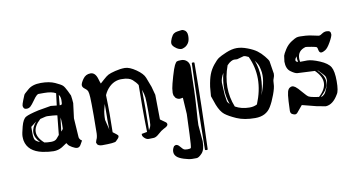

<svg xmlns="http://www.w3.org/2000/svg" viewBox="-77 -794 2205 1185"><g transform="rotate(-10 1026.0 -202.0)"><path d="M305.2 -275.4C302.6 -273.4 298.3 -272.5 292.5 -272.5L293.9 -288.6L298.3 -336.9C305.2 -328.5 308.6 -316.9 308.6 -302.2C308.6 -287.6 307.5 -278.6 305.2 -275.4ZM267.6 -213.9C263.3 -173.8 259.3 -133.6 255.4 -93.3C251.1 -88.4 245.4 -81.5 238 -72.8C230.7 -64 218.8 -59.6 202.1 -59.6C185.5 -59.6 171.4 -60.7 159.7 -63C132 -87.1 118.2 -111.3 118.2 -135.7C118.2 -160.5 132.2 -185.4 160.2 -210.4C177.1 -214.4 187.4 -216.9 191.2 -218C194.9 -219.2 200.1 -219.7 206.8 -219.7C213.5 -219.7 224 -219.1 238.5 -217.8C253 -216.5 262.7 -215.2 267.6 -213.9ZM377 -271.5C377 -274.1 376.3 -282.2 375 -295.9C373.7 -309.6 372.6 -317.5 371.8 -319.8C371 -322.1 366.1 -332.4 357.2 -350.8C348.2 -369.2 340.4 -381.5 333.7 -387.7C327.1 -393.9 312.2 -402.3 289.1 -412.8C266 -423.4 236.7 -428.7 201.2 -428.7C165.7 -428.7 138.3 -420.1 119.1 -402.8C116.2 -400.2 112.9 -397.3 109.1 -394C105.4 -390.8 102.7 -388.4 101.1 -387C99.4 -385.5 97.7 -383.9 95.7 -382.1C93.8 -380.3 92.4 -378.8 91.6 -377.7C90.7 -376.5 89.8 -375.1 88.9 -373.3C87.9 -371.5 83.9 -361.7 76.9 -344C69.9 -326.3 66.4 -314.8 66.4 -309.6C66.4 -304.4 68 -299.3 71 -294.4C74.1 -289.6 80.2 -287.1 89.4 -287.1C98.5 -287.1 106.4 -290.2 113.3 -296.4C120.1 -302.6 128.7 -313.2 139.2 -328.1C149.6 -343.1 157.6 -352.9 163.1 -357.4C168.6 -362 172.5 -364.3 174.8 -364.3H210.9C243.2 -364.3 267.4 -359.4 283.7 -349.6C280.4 -324.5 277.3 -299.5 274.4 -274.4L237.3 -278.3L157.7 -264.6C117 -255.5 90 -247.2 76.7 -239.7C63.3 -232.3 52.7 -213.6 44.9 -183.8C37.1 -154.1 33.2 -134 33.2 -123.5C33.2 -113.1 33.9 -104.2 35.2 -96.7C44.6 -50.1 78.9 -20.5 138.2 -7.8C165.2 -2.6 188.2 0 207.3 0C226.3 0 244.1 -4.9 260.7 -14.6L291 -34.7L292.5 -35.6C293.8 -34.3 296.1 -30.9 299.3 -25.4C302.6 -19.9 310.5 -13.4 323.2 -6.1C335.9 1.2 346 4.9 353.5 4.9H354.5C364.3 4.9 372.2 -1.1 378.4 -13.2L390.6 -34.7L382.8 -40C377 -45.9 373.7 -52.2 373 -59.1L365.2 -178.2ZM273.9 -111.3C277.5 -140.3 280.9 -169.1 284.2 -197.8C286.1 -189.6 287.1 -176.7 287.1 -158.9C287.1 -141.2 286.9 -130.7 286.4 -127.4C285.9 -124.2 281.7 -118.8 273.9 -111.3ZM132.8 -199.7C113 -177.6 103 -155.8 103 -134.3C103 -112.8 113.3 -91.5 133.8 -70.3C119.5 -75.8 109.7 -81.9 104.5 -88.6C99.3 -95.3 96.7 -110 96.7 -132.8V-171.9Z M552.7 -135.7C552.7 -161.1 555.1 -183.1 559.8 -201.7C564.5 -220.2 567.2 -230.5 567.9 -232.4C567.5 -205.1 567.4 -177.7 567.4 -150.4C567.4 -144.9 567.2 -139.3 566.9 -133.8C566.9 -112 567.2 -90.2 567.9 -68.4L566.4 -79.1ZM824.2 -140.1C824.2 -95.5 823.6 -68.2 822.3 -58.1C821 -48 816.7 -37.6 809.6 -26.9L808.6 -25.9C809.9 -76 810.5 -122.2 810.5 -164.3C810.5 -206.5 810.2 -244.5 809.6 -278.3C816.1 -259.8 820.1 -243.2 821.8 -228.8C823.4 -214.3 824.2 -184.7 824.2 -140.1ZM509.8 15.6C560.5 15.6 589 12.9 595.2 7.3C601.4 1.8 606.6 -3.5 610.8 -8.5C615.1 -13.6 617.2 -18.1 617.2 -22.2C617.2 -26.3 613.7 -30.8 606.7 -35.9C599.7 -40.9 592.6 -46.4 585.4 -52.2C586.4 -87.7 586.9 -124.8 586.9 -163.6C586.9 -202.3 586.3 -242.7 585 -284.7C589.8 -295.4 594.9 -304.5 600.1 -312C623.5 -344.9 652.7 -362.6 687.5 -365.2H698.7C728 -365.2 749.4 -359.3 762.9 -347.4C776.4 -335.5 786.9 -323.4 794.4 -311C793.5 -266.1 793 -219.2 793 -170.2C793 -121.2 793.6 -70.1 794.9 -17.1L760.3 -10.7V-4.9V-4.4C760.3 1.5 764.2 8.1 772 15.6C780.1 23.4 788.9 27.3 798.3 27.3H798.8C808.6 27.3 818.5 27 828.6 26.4C838.7 26.4 850.5 20.2 864 7.8C877.5 -4.6 889.4 -13.2 899.7 -18.1C909.9 -22.9 917 -27.2 920.9 -30.8C924.8 -34.3 926.8 -38.2 926.8 -42.5C926.8 -46.7 925 -50.6 921.4 -54.2L886.7 -79.1L884.8 -233.9L870.6 -286.6C862.1 -308.4 854.6 -328.4 847.9 -346.4C841.2 -364.5 824.4 -382.9 797.4 -401.6C770.3 -420.3 747.2 -429.7 728 -429.7C708.8 -429.7 688.5 -427 667 -421.6C645.5 -416.3 630.5 -411.2 621.8 -406.5C613.2 -401.8 602.8 -393.9 590.6 -382.8C578.4 -371.7 570.1 -364.4 565.9 -360.8C563.3 -366.7 559.9 -377 555.7 -391.6C547.5 -419.6 533.4 -433.6 513.4 -433.6C493.4 -433.6 477.5 -425.2 465.8 -408.4C454.1 -391.7 448.2 -379.1 448.2 -370.6C448.2 -362.1 453.1 -354.3 462.9 -347.2C472.7 -340 478.8 -332.8 481.4 -325.7C484 -318.5 485.8 -305.6 486.8 -286.9C487.8 -268.1 488.3 -230.2 488.3 -173.1C488.3 -116 487.9 -78.8 487.1 -61.5C486.2 -44.3 483.4 -31.6 478.5 -23.4L473.6 -7.8V-7.3L477.5 2.9V3.4C482.4 10.9 492.4 15 507.3 15.6Z M1127.9 -595.7C1122.1 -598.3 1117.8 -599.4 1115 -599.1C1112.2 -598.8 1108.6 -598.3 1104 -597.7C1099.4 -597 1093.4 -596.2 1085.9 -595.2C1078.5 -594.2 1071.4 -591.6 1064.7 -587.2C1058 -582.8 1051.8 -574.2 1045.9 -561.5C1040 -548.8 1037.1 -538.2 1037.1 -529.8C1037.1 -521.3 1042.1 -512.7 1052 -503.9C1061.9 -495.1 1070.6 -489.7 1077.9 -487.5C1085.2 -485.4 1090.7 -484.4 1094.5 -484.4C1098.2 -484.4 1104.6 -486.4 1113.5 -490.5C1122.5 -494.5 1130.5 -501.8 1137.7 -512.2C1144.9 -522.6 1148.4 -537.6 1148.4 -557.1C1148.4 -576.7 1141.6 -589.5 1127.9 -595.7ZM1049.3 -186.5 1055.7 -83.5 1050.8 43.5C1048.8 92.6 1046.5 120.6 1043.9 127.4C1041 130.4 1034.2 131.8 1023.4 131.8C1012.7 131.8 1005.1 130.7 1000.7 128.4C996.3 126.1 990.5 120.4 983.2 111.3C975.8 102.2 969.7 96.8 964.8 95.2L963.9 94.7L960.4 93.8C959.5 93.1 958 92.8 956.1 92.8L943.8 98.1L943.4 99.1C936.2 109.9 932.6 120.4 932.6 130.9V132.8C932.6 143.6 936.8 153.3 945.3 162.1C953.8 170.9 968.8 178.6 990.2 185.3C1011.7 192 1028.3 195.3 1040 195.3H1068.4C1077.1 195.3 1088.5 188.1 1102.3 173.6C1116.1 159.1 1123 134.4 1123 99.6V99.1L1114.3 -3.4C1114.3 -19.4 1116.4 -55.3 1120.6 -111.3C1124.8 -167.3 1127.9 -251.1 1129.9 -362.8C1129.9 -379.7 1125.1 -393 1115.5 -402.6C1105.9 -412.2 1093.9 -417 1079.6 -417C1065.3 -417 1056 -415.9 1051.8 -413.8C1047.5 -411.7 1042.5 -405 1036.6 -393.8C1030.8 -382.6 1023 -360.4 1013.4 -327.4C1003.8 -294.4 997.7 -270.2 995.1 -254.9L992.2 -224.1L993.2 -223.1C993.2 -218.9 993.5 -215.2 994.1 -211.9L1003.4 -195.3L1003.9 -194.8C1012 -187.3 1020.8 -183.6 1030.3 -183.6ZM1140.6 -385.7C1133.8 -207.7 1129.6 -28.3 1127.9 152.3C1127.9 155.3 1130.8 156.8 1136.5 157C1142.2 157.1 1145 155.8 1145 152.8C1151.9 -24.9 1155.9 -204.3 1157.2 -385.3C1157.2 -388.5 1154.5 -390.2 1148.9 -390.4C1143.4 -390.5 1140.6 -389 1140.6 -385.7Z M1327.1 -98.1C1319 -106.9 1314.4 -113.1 1313.2 -116.7C1312.1 -120.3 1309.9 -134.9 1306.6 -160.6L1302.7 -236.3C1303.4 -254.9 1309.9 -274.3 1322.3 -294.4C1313.8 -263.2 1309.6 -231 1309.6 -198C1309.6 -165 1315.4 -131.7 1327.1 -98.1ZM1356 -335.9C1365.4 -346 1374.1 -353.1 1382.1 -357.2C1390.1 -361.2 1396.3 -363.3 1400.9 -363.3L1420.4 -362.3L1462.9 -374C1470.4 -374 1480.5 -370.6 1493.2 -363.8C1514.6 -318.2 1525.4 -270.7 1525.4 -221.2C1525.4 -171.7 1514.3 -120.1 1492.2 -66.4C1478.2 -59.2 1463.1 -55.7 1446.8 -55.7H1443.8C1411 -55.7 1381.5 -63 1355.5 -77.6C1339.2 -118 1331.1 -159.7 1331.1 -202.9C1331.1 -246 1339.4 -290.4 1356 -335.9ZM1526.4 -334.5C1529 -331.2 1533.7 -324.1 1540.5 -313C1547.4 -301.9 1552.7 -283.2 1556.6 -256.8L1557.6 -238.3C1557.6 -215.5 1554 -192.1 1546.9 -168.2C1539.7 -144.3 1534 -127.3 1529.8 -117.2C1540.5 -154 1545.9 -190.5 1545.9 -226.8C1545.9 -263.1 1539.4 -299 1526.4 -334.5ZM1429 -430.7C1408.6 -430.7 1386.2 -425.5 1361.8 -415.3C1337.4 -405 1320.5 -396.6 1311 -390.1C1301.6 -383.6 1290 -371.7 1276.1 -354.5C1262.3 -337.2 1251.7 -318.8 1244.4 -299.3C1237.1 -279.8 1231.1 -254.6 1226.6 -223.6L1221.7 -165.5L1241.7 -108.4C1253.7 -78.5 1267.4 -57.4 1282.7 -45.2C1298 -33 1321.3 -19.9 1352.5 -6.1C1383.8 7.7 1422.3 14.6 1468 14.6C1513.8 14.6 1546.9 -2.4 1567.4 -36.6C1578.8 -55.2 1589.8 -78.7 1600.3 -107.2C1610.9 -135.7 1616.2 -157.3 1616.2 -172.1C1616.2 -186.9 1618.2 -198.7 1622.1 -207.5C1626 -216.3 1627.9 -225.6 1627.9 -235.4L1615.2 -315.4C1613 -322.3 1605.6 -333.3 1593 -348.6C1580.5 -363.9 1567.2 -376.8 1553.2 -387.2C1539.2 -397.6 1520.1 -407.5 1495.8 -416.7C1471.6 -426 1449.3 -430.7 1429 -430.7Z M1888.7 -43.9C1921.9 -72.3 1938.5 -100.6 1938.5 -128.9C1938.5 -154.9 1924.5 -181 1896.5 -207H1899.9L1921.4 -185.1C1930.2 -175.9 1936 -168.9 1939 -163.8C1941.9 -158.8 1943.4 -150.8 1943.4 -139.9C1943.4 -129 1939.6 -113.6 1932.1 -93.8C1924.6 -73.9 1917.6 -61 1910.9 -54.9C1904.2 -48.9 1899.5 -45.6 1896.7 -44.9C1894 -44.3 1891.3 -43.9 1888.7 -43.9ZM1784.2 -316.9V-311.5C1784.2 -302.1 1785.5 -291.8 1788.1 -280.8C1778.3 -283 1773.4 -287.2 1773.4 -293.2C1773.4 -299.2 1777 -307.1 1784.2 -316.9ZM1705.1 -296.9C1705.1 -267.3 1713.5 -246.3 1730.2 -233.9C1747 -221.5 1760.4 -214.7 1770.5 -213.4H1771L1880.4 -208C1908.4 -181 1922.4 -154.1 1922.4 -127.4C1922.4 -100.1 1907.6 -72.8 1877.9 -45.4C1872.4 -46.1 1862.3 -47.7 1847.7 -50.3C1833 -52.9 1822.3 -55.8 1815.7 -59.1C1809 -62.3 1797.5 -73.7 1781.2 -93.3C1765 -112.8 1752.9 -125.2 1745.1 -130.6C1737.3 -136 1730.8 -138.7 1725.6 -138.7C1720.4 -138.7 1714.8 -136.7 1709 -132.8C1703.1 -128.9 1698.6 -121.6 1695.3 -110.8C1692.1 -100.1 1689.6 -80.4 1688 -51.8C1686.4 -23.1 1685.5 -3.3 1685.5 7.6C1685.5 18.5 1689.2 25.8 1696.5 29.5C1703.9 33.3 1709.8 35.2 1714.4 35.2C1718.9 35.2 1723.3 33.2 1727.5 29.3L1764.2 -14.6L1851.6 7.8L1908.7 18.6C1939.3 17.3 1965.8 -2.9 1988.3 -42C1997.4 -54.4 2002 -81.4 2002 -123C2002 -164.7 1996.7 -194.4 1986.3 -212.2C1975.9 -229.9 1954.4 -245.6 1921.9 -259.3C1889.3 -272.9 1863.6 -279.8 1844.7 -279.8C1825.8 -279.8 1814.8 -279.6 1811.5 -279.3H1805.9H1800.3C1799 -286.5 1798.3 -293.3 1798.3 -299.8C1798.3 -333 1815.4 -354.2 1849.6 -363.3C1856.4 -363 1868.8 -361.2 1886.7 -357.9C1904.6 -354.7 1914.9 -352.1 1917.5 -350.1C1920.1 -348.1 1922.2 -342.1 1923.8 -332C1925.5 -321.9 1929.4 -315.9 1935.5 -314L1936.5 -313.5H1943.4C1946.9 -313.5 1953.9 -316.4 1964.4 -322.3C1974.8 -328.1 1986.6 -342.7 1999.8 -366C2012.9 -389.2 2019.5 -405 2019.5 -413.3C2019.5 -421.6 2017.5 -427.6 2013.4 -431.2C2009.4 -434.7 2002.5 -436.5 1992.9 -436.5C1983.3 -436.5 1974.1 -433.6 1965.3 -427.7C1956.5 -421.9 1950.9 -418.8 1948.5 -418.5C1946 -418.1 1943.5 -418 1940.9 -418C1938.3 -418 1928.3 -420.1 1910.9 -424.3C1893.5 -428.5 1877.2 -431.2 1862.1 -432.1C1846.9 -433.1 1835.3 -433.6 1827.1 -433.6C1819 -433.6 1811.8 -432.9 1805.7 -431.4C1799.5 -429.9 1788.1 -423.9 1771.5 -413.3C1754.9 -402.8 1741 -388.6 1729.7 -370.8C1718.5 -353.1 1711.9 -340.7 1710 -333.5Z"/></g></svg>

Font: Drukaatie burti
Style: Regular
Weight: 400
Version: Version 0.14.4